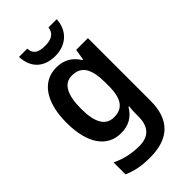

<svg xmlns="http://www.w3.org/2000/svg" viewBox="-297 -844 1170 1170"><g transform="rotate(-45 287.5 -259.5)"><path d="M449 -759H378C372 -708 332 -694 286 -694C234 -694 199 -706 195 -759H124C128 -663 186 -606 285 -606C380 -606 445 -667 449 -759ZM239 -553C118 -553 45 -448 45 -270C45 -92 116 10 236 10C299 10 347 -15 381 -72H386C383 -52 382 -20 382 0V14C382 102 338 144 259 144C195 144 134 131 77 103V206C130 230 186 240 255 240C423 240 502 155 502 -3V-543H401L389 -472H384C349 -528 301 -553 239 -553ZM271 -451C351 -451 386 -399 386 -272V-250C386 -136 350 -89 274 -89C203 -89 168 -148 168 -268C168 -389 203 -451 271 -451Z"/></g></svg>

Font: Noto Sans Thai SemCond SemBd
Style: Regular
Weight: 600
Width: 4
Designer: Monotype Design Team
Foundry: Monotype Imaging Inc.
Version: Version 2.002